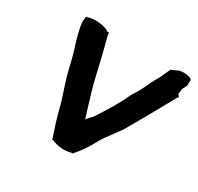

<svg xmlns="http://www.w3.org/2000/svg" viewBox="-155 -919 1126 1094"><g transform="rotate(30 408.5 -372.0)"><path d="M120 -731C116 -710 114 -686 120 -658C126 -629 132 -604 142 -571C159 -519 170 -481 182 -425C200 -349 224 -290 244 -221C252 -183 265 -146 274 -112C284 -79 296 -50 303 -21L307 -25C337 -10 388 0 436 -14L441 -12C465 -38 487 -68 507 -100L532 -144C541 -159 549 -174 558 -186C558 -186 559 -187 559 -187C559 -187 559 -186 559 -186C580 -214 598 -241 619 -268V-269L621 -270C683 -374 741 -481 800 -587L807 -594L795 -608C797 -623 798 -639 799 -643C802 -650 811 -665 815 -676C814 -683 816 -704 816 -707L817 -708L815 -714C806 -727 765 -734 733 -726C723 -721 705 -714 692 -707L690 -711C676 -685 666 -658 655 -636C649 -626 643 -615 637 -605C619 -571 607 -539 591 -513V-512C582 -496 573 -485 564 -468C529 -391 486 -323 439 -252C425 -240 416 -228 407 -217C407 -217 408 -218 407 -219C392 -265 378 -314 363 -363C343 -426 328 -504 311 -573C304 -605 288 -658 282 -688C282 -688 281 -687 281 -687C281 -687 281 -688 281 -688C278 -703 279 -705 278 -716L274 -712L263 -715L260 -719C235 -732 184 -742 138 -731C138 -731 120 -726 120 -726C120 -726 120 -731 120 -731Z"/></g></svg>

Font: Hussar Pisanka
Style: BlkKur
Weight: 700
Designer: Robert Jablonski
Foundry: Cannot Into Space Fonts
Version: Version 1.070